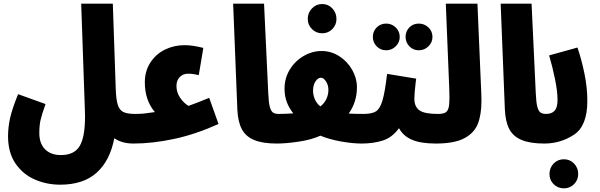

<svg xmlns="http://www.w3.org/2000/svg" viewBox="-20 -780 3282 1050"><path d="M795 -78Q795 -38 772 -16.5Q749 5 710 5Q647 5 605 -24Q582 98 509 164Q436 230 309 230Q236 230 171 202Q106 174 65 114.5Q24 55 24 -35Q24 -83 35 -133.5Q46 -184 79 -265L229 -211Q208 -152 201.5 -122.5Q195 -93 195 -52Q195 5 226.5 36.5Q258 68 313 68Q386 68 415.5 19Q445 -30 445 -142L444 -183L424 -760H597L613 -293Q615 -234 624.5 -205.5Q634 -177 655.5 -167Q677 -157 720 -157Q755 -157 775 -134Q795 -111 795 -78Z M720 -157Q746 -157 766.5 -159Q787 -161 827 -167Q772 -232 772 -330Q772 -391 802 -437.5Q832 -484 881.5 -508.5Q931 -533 990 -533Q1033 -533 1092 -518L1067 -369Q1035 -377 1008 -377Q981 -377 963 -358.5Q945 -340 945 -310Q945 -275 965 -245.5Q985 -216 1011 -201Q1057 -217 1124 -245L1175 -102Q1049 -45 931 -20Q813 5 710 5Z M1278 -181 1255 -760H1424L1447 -271Q1449 -220 1455.5 -196Q1462 -172 1473 -164.5Q1484 -157 1504 -157Q1539 -157 1559 -134Q1579 -111 1579 -78Q1579 -40 1556 -17.5Q1533 5 1494 5Q1416 5 1369.5 -14.5Q1323 -34 1302 -74.5Q1281 -115 1278 -181Z M2043 -78Q2043 -42 2019.5 -18.5Q1996 5 1958 5Q1908 5 1844 -6.5Q1780 -18 1732 -38Q1684 -16 1614.5 -5.5Q1545 5 1494 5L1504 -157Q1539 -157 1584 -160Q1560 -190 1548 -223Q1536 -256 1536 -295Q1536 -352 1564.5 -399Q1593 -446 1640 -473.5Q1687 -501 1739 -501Q1791 -501 1835.5 -472.5Q1880 -444 1906 -398Q1932 -352 1932 -303Q1932 -222 1887 -159Q1919 -157 1968 -157Q2003 -157 2023 -134Q2043 -111 2043 -78ZM1692 -284Q1692 -261 1701.5 -238Q1711 -215 1732 -198Q1754 -215 1765 -239Q1776 -263 1776 -288Q1776 -314 1763 -334.5Q1750 -355 1735 -355Q1719 -355 1705.5 -335Q1692 -315 1692 -284ZM1663 -676Q1663 -710 1686 -734Q1709 -758 1742 -758Q1775 -758 1797.5 -734Q1820 -710 1820 -676Q1820 -644 1797.5 -621Q1775 -598 1742 -598Q1709 -598 1686 -621Q1663 -644 1663 -676Z M2448 -78Q2448 -40 2425 -17.5Q2402 5 2363 5Q2282 5 2233.5 -15.5Q2185 -36 2162 -79Q2125 -28 2073.5 -11.5Q2022 5 1958 5L1968 -157Q2014 -157 2036 -171Q2058 -185 2071.5 -230Q2085 -275 2097 -376L2256 -350L2253 -327Q2246 -266 2246 -241Q2246 -196 2274 -176.5Q2302 -157 2373 -157Q2408 -157 2428 -134Q2448 -111 2448 -78ZM2092 -651Q2122 -651 2144 -630Q2166 -609 2166 -578Q2166 -548 2144 -526.5Q2122 -505 2092 -505Q2061 -505 2040 -526.5Q2019 -548 2019 -578Q2019 -609 2040 -630Q2061 -651 2092 -651ZM2270 -651Q2301 -651 2323 -630Q2345 -609 2345 -578Q2345 -548 2323 -526.5Q2301 -505 2270 -505Q2240 -505 2219 -526.5Q2198 -548 2198 -578Q2198 -609 2218.5 -630Q2239 -651 2270 -651Z M2373 -157Q2401 -157 2414 -163.5Q2427 -170 2432.5 -188Q2438 -206 2438 -244Q2438 -274 2437 -292L2418 -760H2591L2612 -270Q2613 -256 2613 -230Q2613 -153 2593 -102.5Q2573 -52 2518.5 -23.5Q2464 5 2363 5Z M2741 -181 2718 -760H2887L2910 -271Q2912 -220 2918.5 -196Q2925 -172 2936 -164.5Q2947 -157 2967 -157Q3002 -157 3022 -134Q3042 -111 3042 -78Q3042 -40 3019 -17.5Q2996 5 2957 5Q2879 5 2832.5 -14.5Q2786 -34 2765 -74.5Q2744 -115 2741 -181Z M2967 -157Q2997 -157 3013 -174.5Q3029 -192 3029 -234Q3029 -280 3015 -348.5Q3001 -417 2983 -477L3138 -520Q3160 -456 3176 -378.5Q3192 -301 3192 -228Q3192 -91 3118.5 -43Q3045 5 2957 5ZM2985 172Q2985 138 3007.5 114.5Q3030 91 3064 91Q3097 91 3119.5 114.5Q3142 138 3142 172Q3142 204 3119.5 227Q3097 250 3064 250Q3031 250 3008 227.5Q2985 205 2985 172Z"/></svg>

Font: Noto Sans Arabic CondBlack
Style: Regular
Weight: 900
Width: 3
Designer: Nadine Chahine
Foundry: Monotype Imaging Inc.
Version: Version 1.001